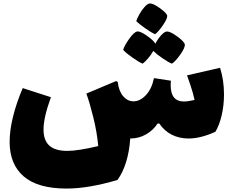

<svg xmlns="http://www.w3.org/2000/svg" viewBox="-20 -766 1358 1116"><path d="M1282 -217Q1282 -154 1268.5 -96Q1255 -38 1232 0Q1146 39 1076 39Q1022 39 978.5 17Q935 -5 906 -48H896Q871 -9 829 15Q787 39 738 39H737Q732 114 713 175.5Q694 237 663 280Q494 330 367 330Q200 330 118 259.5Q36 189 36 59Q36 -73 112 -254L276 -201Q233 -83 233 -13Q233 50 267 80.5Q301 111 371 111Q434 111 551 83Q544 4 523 -81.5Q502 -167 482 -222L655 -295L664 -290Q671 -235 696.5 -206Q722 -177 756 -177Q794 -177 828 -213Q862 -249 875 -312L973 -297Q972 -287 972 -270Q972 -176 1050 -176Q1071 -176 1111 -185Q1101 -230 1086 -274Q1071 -318 1067 -328L1259 -372Q1282 -301 1282 -217ZM772 -643Q776 -658 790 -683Q804 -708 821.5 -727Q839 -746 852 -746Q871 -746 909.5 -718.5Q948 -691 952 -675Q954 -659 927 -619.5Q900 -580 881 -567Q859 -577 823.5 -602Q788 -627 772 -643ZM979 -396Q959 -404 924.5 -427.5Q890 -451 871 -470Q859 -448 840 -426Q821 -404 809 -396Q787 -405 749.5 -431.5Q712 -458 696 -476Q702 -499 730 -539Q758 -579 777 -583Q794 -586 833.5 -558.5Q873 -531 883 -512Q898 -541 917.5 -562Q937 -583 951 -583Q971 -583 1011 -553.5Q1051 -524 1054 -508Q1057 -490 1028.5 -449.5Q1000 -409 979 -396Z"/></svg>

Font: Lalezar
Style: Bold
Weight: 700
Designer: Borna Izadpanah
Foundry: Borna Izadpanah
Version: Version 1.003;January 24, 2021;FontCreator 13.0.0.2683 64-bi